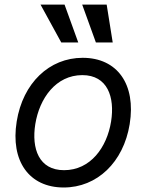

<svg xmlns="http://www.w3.org/2000/svg" viewBox="-20 -804 637 835"><path d="M246.4 -619.3H320.3L260.7 -784.1H156.2ZM397 -619.3H470.2L443.9 -784.1H337.4ZM257.1 11.4C402 11.4 517 -98 544 -264.2C572.1 -437.5 490.1 -552.6 339.5 -552.6C194.6 -552.6 79.5 -443.2 52.6 -275.6C24.9 -103.7 106.5 11.4 257.1 11.4ZM258.5 -63.9C149.1 -63.9 116.5 -157.7 133.5 -264.2C151.6 -376.4 223 -477.3 338.1 -477.3C447.4 -477.3 480.1 -382.1 463.1 -275.6C445 -163 373.6 -63.9 258.5 -63.9Z"/></svg>

Font: TID UI
Style: Italic
Weight: 400
Italic angle: -9.39999°
Designer: The TID Project Authors
Foundry: Bakken & Bæck
Version: Version 1.001;hotconv 1.0.109;makeotfexe 2.5.65596